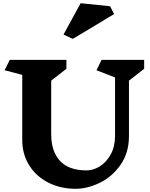

<svg xmlns="http://www.w3.org/2000/svg" viewBox="-20 -1160 938 1200"><path d="M786 -656V-310Q786 -205 733.5 -130Q681 -55 603.5 -17.5Q526 20 453 20Q357 20 280.5 -19.5Q204 -59 161.5 -128.5Q119 -198 119 -285V-692L9 -721L41 -786H395V-730L300 -656V-321Q300 -214 355 -154.5Q410 -95 521 -95Q563 -95 604 -120.5Q645 -146 672 -195Q699 -244 699 -311V-676L583 -721L615 -786H881V-730ZM693 -1072 435 -917 377 -944 484 -1140 668 -1121Z"/></svg>

Font: InknutAntiqua
Style: Bold
Weight: 700
Designer: Claus Eggers Srensen
Foundry: Claus Eggers Srensen
Version: Version 1.000; ttfautohint (v1.2) -l 7 -r 28 -G 50 -x 13 -D 